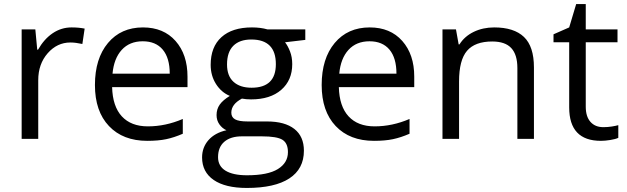

<svg xmlns="http://www.w3.org/2000/svg" viewBox="-20 -679 3065 939"><path d="M330.1 -544.9Q365.7 -544.9 394 -539.1L382.8 -463.9Q349.6 -471.2 324.2 -471.2Q259.3 -471.2 213.1 -418.5Q167 -365.7 167 -287.1V0H85.9V-535.2H152.8L162.1 -436H166Q195.8 -488.3 237.8 -516.6Q279.8 -544.9 330.1 -544.9Z M700.2 9.8Q581.5 9.8 512.9 -62.5Q444.3 -134.8 444.3 -263.2Q444.3 -392.6 508.1 -468.8Q571.8 -544.9 679.2 -544.9Q779.8 -544.9 838.4 -478.8Q897 -412.6 897 -304.2V-252.9H528.3Q530.8 -158.7 575.9 -109.9Q621.1 -61 703.1 -61Q789.6 -61 874 -97.2V-24.9Q831.1 -6.3 792.7 1.7Q754.4 9.8 700.2 9.8ZM678.2 -477.1Q613.8 -477.1 575.4 -435.1Q537.1 -393.1 530.3 -318.8H810.1Q810.1 -395.5 775.9 -436.3Q741.7 -477.1 678.2 -477.1Z M1473.1 -535.2V-483.9L1374 -472.2Q1387.7 -455.1 1398.4 -427.5Q1409.2 -399.9 1409.2 -365.2Q1409.2 -286.6 1355.5 -239.7Q1301.8 -192.9 1208 -192.9Q1184.1 -192.9 1163.1 -196.8Q1111.3 -169.4 1111.3 -127.9Q1111.3 -106 1129.4 -95.5Q1147.5 -85 1191.4 -85H1286.1Q1373 -85 1419.7 -48.3Q1466.3 -11.7 1466.3 58.1Q1466.3 147 1395 193.6Q1323.7 240.2 1187 240.2Q1082 240.2 1025.1 201.2Q968.3 162.1 968.3 90.8Q968.3 42 999.5 6.3Q1030.8 -29.3 1087.4 -42Q1066.9 -51.3 1053 -70.8Q1039.1 -90.3 1039.1 -116.2Q1039.1 -145.5 1054.7 -167.5Q1070.3 -189.5 1104 -210Q1062.5 -227.1 1036.4 -268.1Q1010.3 -309.1 1010.3 -361.8Q1010.3 -449.7 1063 -497.3Q1115.7 -544.9 1212.4 -544.9Q1254.4 -544.9 1288.1 -535.2ZM1046.4 89.8Q1046.4 133.3 1083 155.8Q1119.6 178.2 1188 178.2Q1290 178.2 1339.1 147.7Q1388.2 117.2 1388.2 64.9Q1388.2 21.5 1361.3 4.6Q1334.5 -12.2 1260.3 -12.2H1163.1Q1107.9 -12.2 1077.1 14.2Q1046.4 40.5 1046.4 89.8ZM1090.3 -363.8Q1090.3 -307.6 1122.1 -278.8Q1153.8 -250 1210.4 -250Q1329.1 -250 1329.1 -365.2Q1329.1 -485.8 1209 -485.8Q1151.9 -485.8 1121.1 -455.1Q1090.3 -424.3 1090.3 -363.8Z M1809.1 9.8Q1690.4 9.8 1621.8 -62.5Q1553.2 -134.8 1553.2 -263.2Q1553.2 -392.6 1616.9 -468.8Q1680.7 -544.9 1788.1 -544.9Q1888.7 -544.9 1947.3 -478.8Q2005.9 -412.6 2005.9 -304.2V-252.9H1637.2Q1639.6 -158.7 1684.8 -109.9Q1730 -61 1812 -61Q1898.4 -61 1982.9 -97.2V-24.9Q1939.9 -6.3 1901.6 1.7Q1863.3 9.8 1809.1 9.8ZM1787.1 -477.1Q1722.7 -477.1 1684.3 -435.1Q1646 -393.1 1639.2 -318.8H1918.9Q1918.9 -395.5 1884.8 -436.3Q1850.6 -477.1 1787.1 -477.1Z M2510.3 0V-346.2Q2510.3 -411.6 2480.5 -443.8Q2450.7 -476.1 2387.2 -476.1Q2303.2 -476.1 2264.2 -430.7Q2225.1 -385.3 2225.1 -280.8V0H2144V-535.2H2210L2223.1 -461.9H2227.1Q2252 -501.5 2296.9 -523.2Q2341.8 -544.9 2397 -544.9Q2493.7 -544.9 2542.5 -498.3Q2591.3 -451.7 2591.3 -349.1V0Z M2930.7 -57.1Q2952.1 -57.1 2972.2 -60.3Q2992.2 -63.5 3003.9 -66.9V-4.9Q2990.7 1.5 2965.1 5.6Q2939.5 9.8 2918.9 9.8Q2763.7 9.8 2763.7 -153.8V-472.2H2687V-511.2L2763.7 -544.9L2797.9 -659.2H2844.7V-535.2H3000V-472.2H2844.7V-157.2Q2844.7 -108.9 2867.7 -83Q2890.6 -57.1 2930.7 -57.1Z"/></svg>

Font: f0_46894 
Style: Regular
Weight: 400
Foundry: Ascender Corporation
Version: Version 1.10